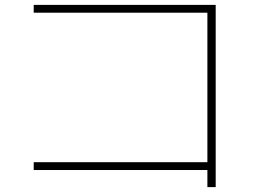

<svg xmlns="http://www.w3.org/2000/svg" viewBox="-20 -733 1040 786"><path d="M829 33V-37H118V-69H829V-681H118V-713H863V33Z"/></svg>

Font: M PLUS 1 Thin ExtraLight
Style: Regular
Weight: 250
Version: Version 1.001